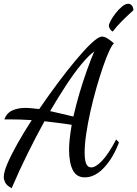

<svg xmlns="http://www.w3.org/2000/svg" viewBox="-26 -916 731 1023"><path d="M36 87Q9 72 1.5 56Q-6 40 -6 28Q-6 1 14 -45.5Q34 -92 67.5 -151.5Q101 -211 143 -276Q110 -278 82.5 -279Q55 -280 20 -280H-3Q10 -314 39.5 -327.5Q69 -341 109 -341Q126 -341 144.5 -339Q163 -337 183 -335Q233 -408 283 -475Q333 -542 377.5 -595Q422 -648 455 -680Q497 -721 518 -721Q531 -721 547 -711Q563 -701 581 -685Q571 -677 555.5 -643.5Q540 -610 522.5 -559Q505 -508 487.5 -447Q470 -386 456 -323.5Q442 -261 433.5 -204Q425 -147 425 -103Q425 -64 433 -44Q441 -24 460 -24Q484 -24 518 -59.5Q552 -95 593 -173L608 -157Q577 -75 528.5 -23Q480 29 426 29Q381 29 361.5 -10.5Q342 -50 342 -119Q342 -145 345.5 -177Q349 -209 356 -251Q312 -258 277 -262Q242 -266 211 -270Q164 -185 119 -93.5Q74 -2 36 87ZM365 -295Q379 -357 397.5 -419.5Q416 -482 436.5 -539.5Q457 -597 476 -642Q446 -620 407.5 -573.5Q369 -527 327 -463Q285 -399 241 -324Q273 -317 304 -309.5Q335 -302 365 -295ZM575 -748Q564 -753 559 -763.5Q554 -774 554 -779Q554 -787 564 -806Q574 -825 590 -845.5Q606 -866 624 -881Q642 -896 657 -896Q667 -896 675 -888.5Q683 -881 685 -862Q649 -829 622.5 -802.5Q596 -776 575 -748Z"/></svg>

Font: Dancing Script SemiBold
Style: Regular
Weight: 600
Designer: Pablo Impallari
Foundry: Pablo Impallari
Version: Version 2.001